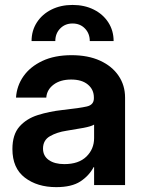

<svg xmlns="http://www.w3.org/2000/svg" viewBox="-20 -750 581 778"><path d="M208 8.3Q130.9 8.3 80.6 -30.3Q30.3 -68.8 30.3 -146Q30.3 -204.6 58.6 -236.8Q86.9 -269 133.1 -283.7Q179.2 -298.3 232.4 -304.2Q303.7 -312 332 -318.6Q360.4 -325.2 360.4 -351.6V-355Q360.4 -387.2 335.9 -407.5Q311.5 -427.7 268.6 -427.7Q224.6 -427.7 197.3 -407.2Q169.9 -386.7 167.5 -354.5H44.9Q47.9 -402.3 75.2 -441.2Q102.5 -480 151.9 -503.2Q201.2 -526.4 270 -526.4Q336.9 -526.4 385.5 -504.2Q434.1 -481.9 460.4 -443.1Q486.8 -404.3 486.8 -354.5V0H361.3V-72.8H359.4Q340.8 -37.6 305.4 -14.6Q270 8.3 208 8.3ZM240.7 -85Q298.8 -85 330.1 -115.5Q361.3 -146 361.3 -190.4V-245.1Q349.6 -237.8 318.4 -231.9Q287.1 -226.1 249.5 -220.2Q210.9 -214.4 182.6 -198.2Q154.3 -182.1 154.3 -147.9Q154.3 -118.2 177.7 -101.6Q201.2 -85 240.7 -85ZM107.9 -583.5Q107.9 -626 129.4 -659.2Q150.9 -692.4 188.5 -711.2Q226.1 -730 273.9 -730Q322.3 -730 359.9 -711.2Q397.5 -692.4 418.9 -659.2Q440.4 -626 440.4 -583.5H343.8Q343.8 -614.3 324.2 -634.5Q304.7 -654.8 273.9 -654.8Q243.7 -654.8 223.9 -634.5Q204.1 -614.3 204.1 -583.5Z"/></svg>

Font: Inter Display Semi Bold
Style: Regular
Weight: 600
Designer: Rasmus Andersson
Foundry: rsms
Version: Version 4.000;git-37864ae